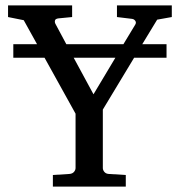

<svg xmlns="http://www.w3.org/2000/svg" viewBox="-20 -691 666 711"><path d="M326.2 -341.8 407.2 -477.1H252.9ZM476.6 -477.1 360.8 -285.2V-68.8Q360.8 -61.5 366.2 -54.7Q371.6 -47.9 381.8 -46.9L445.8 -43V0H175.8V-43L237.8 -46.9Q248.5 -47.9 254.2 -54.7Q259.8 -61.5 259.8 -68.8V-270L145 -477.1H29.3V-527.3H117.2L67.9 -616.2L9.8 -627.9V-670.9H247.1V-627.9L196.8 -623Q185.1 -621.6 183.6 -615.2Q182.1 -608.9 185.1 -603L225.6 -527.3H437L481 -600.1Q485.4 -607.4 481 -613.8Q476.6 -620.1 469.2 -621.1L413.1 -627.9V-670.9H616.2V-627.9L562 -618.2L506.8 -527.3H596.7V-477.1Z"/></svg>

Font: Charis SIL
Style: Regular
Weight: 400
Foundry: SIL International
Version: Version 4.112